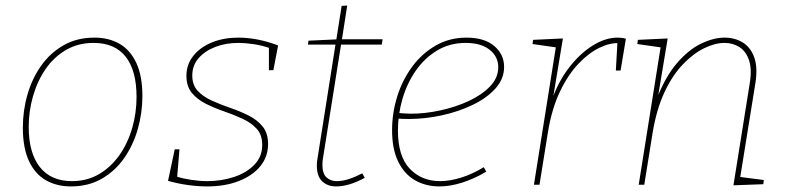

<svg xmlns="http://www.w3.org/2000/svg" viewBox="-20 -663 2826 689"><path d="M319 -528Q371 -528 409.5 -505.5Q448 -483 469.5 -436.5Q491 -390 491 -318Q491 -258 474.5 -200Q458 -142 425.5 -95.5Q393 -49 345 -21.5Q297 6 234 6Q184 6 145 -16Q106 -38 84 -85Q62 -132 62 -205Q62 -266 78.5 -323.5Q95 -381 127.5 -427Q160 -473 208 -500.5Q256 -528 319 -528ZM316 -509Q260 -509 216.5 -483.5Q173 -458 143.5 -415Q114 -372 98.5 -318Q83 -264 83 -208Q83 -114 123 -63.5Q163 -13 238 -13Q293 -13 336 -38.5Q379 -64 409 -107Q439 -150 454.5 -204Q470 -258 470 -315Q470 -410 431 -459.5Q392 -509 316 -509Z M723 6Q691 6 654.5 1Q618 -4 583 -14L607 -127H624L615 -19L610 -30Q637 -22 667 -17.5Q697 -13 724 -13Q775 -13 820 -28Q865 -43 893 -72Q921 -101 921 -143Q921 -179 901.5 -200.5Q882 -222 851 -236.5Q820 -251 785 -263Q750 -275 719 -290.5Q688 -306 668.5 -329.5Q649 -353 649 -391Q649 -432 674 -463Q699 -494 741 -511Q783 -528 835 -528Q869 -528 905 -521Q941 -514 978 -500L961 -411H945V-500L952 -489Q921 -500 890.5 -504.5Q860 -509 835 -509Q790 -509 752.5 -494.5Q715 -480 692.5 -454Q670 -428 670 -392Q670 -358 689.5 -337Q709 -316 740 -302Q771 -288 806 -276Q841 -264 872 -248.5Q903 -233 922.5 -209Q942 -185 942 -146Q942 -101 914.5 -67Q887 -33 837.5 -13.5Q788 6 723 6Z M1289 -25Q1260 -9 1234 -1.5Q1208 6 1187 6Q1155 6 1136 -12.5Q1117 -31 1117 -68Q1117 -76 1117.5 -81.5Q1118 -87 1119 -92L1185 -510L1190 -503H1085L1087 -517L1194 -522L1186 -515L1206 -642L1226 -643L1206 -515L1200 -522H1353L1350 -503H1196L1205 -510L1139 -95Q1138 -91 1137.5 -84.5Q1137 -78 1137 -71Q1137 -40 1151.5 -26.5Q1166 -13 1189 -13Q1209 -13 1232 -20.5Q1255 -28 1280 -41Z M1557 6Q1508 6 1469.5 -16Q1431 -38 1409 -83Q1387 -128 1387 -196Q1387 -258 1405.5 -317Q1424 -376 1459 -423.5Q1494 -471 1543.5 -499.5Q1593 -528 1654 -528Q1718 -528 1753.5 -498Q1789 -468 1789 -423Q1789 -380 1758 -345.5Q1727 -311 1676 -286.5Q1625 -262 1565 -249Q1505 -236 1447 -236Q1434 -236 1423.5 -236.5Q1413 -237 1402 -238L1406 -258Q1417 -257 1429.5 -256Q1442 -255 1455 -255Q1506 -255 1561 -267Q1616 -279 1663 -301Q1710 -323 1739 -353.5Q1768 -384 1768 -422Q1768 -460 1737 -484.5Q1706 -509 1651 -509Q1594 -509 1549 -482Q1504 -455 1472.5 -410Q1441 -365 1424.5 -309Q1408 -253 1408 -195Q1408 -102 1450.5 -57.5Q1493 -13 1559 -13Q1594 -13 1634.5 -25.5Q1675 -38 1716 -63L1725 -47Q1681 -21 1638 -7.5Q1595 6 1557 6Z M1896 0 1976 -502 1982 -492 1891 -505 1893 -520 2000 -525 1963 -302 1959 -300Q1982 -368 2021 -419Q2060 -470 2106 -499Q2152 -528 2196 -528Q2213 -528 2226 -524L2207 -410H2190L2196 -516L2201 -508Q2170 -510 2132 -492Q2094 -474 2056.5 -435Q2019 -396 1989.5 -334.5Q1960 -273 1946 -187L1916 0Z M2612 2 2670 -361Q2679 -414 2668 -446.5Q2657 -479 2633.5 -494Q2610 -509 2580 -509Q2546 -509 2507 -490Q2468 -471 2430.5 -432Q2393 -393 2364.5 -332Q2336 -271 2322 -187L2292 0H2272L2352 -502L2358 -492L2267 -505L2269 -520L2376 -525L2339 -302L2334 -301Q2366 -386 2408.5 -435.5Q2451 -485 2496 -506.5Q2541 -528 2580 -528Q2617 -528 2645.5 -510.5Q2674 -493 2687 -456Q2700 -419 2690 -360L2635 -19L2628 -29L2721 -17L2719 -2Z"/></svg>

Font: Bitter Thin Thin
Style: Italic
Weight: 250
Italic angle: -9°
Version: Version 2.002